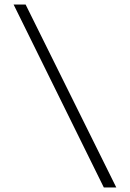

<svg xmlns="http://www.w3.org/2000/svg" viewBox="-20 -720 573 847"><path d="M438 107 40 -700H93L493 107Z"/></svg>

Font: Lexend Deca ExtraLight
Style: Regular
Weight: 200
Designer: Bonnie Shaver-Troup, Thomas Jockin
Foundry: Lexend
Version: Version 1.008; ttfautohint (v1.8.4.7-5d5b)